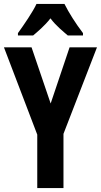

<svg xmlns="http://www.w3.org/2000/svg" viewBox="-20 -954 512 974"><path d="M307 -934H165C148 -896 100 -826 71 -786V-774H148C168 -791 207 -823 236 -861C263 -824 301 -794 324 -774H401V-786C363 -836 329 -890 307 -934ZM237 -429 140 -714H0L169 -271V0H302V-275L472 -714H333Z"/></svg>

Font: Noto Sans Gurmukhi UI ExtraCondensed
Style: Bold
Weight: 700
Width: 2
Designer: Jelle Bosma - Monotype Design Team
Foundry: Monotype Imaging Inc.
Version: Version 2.004